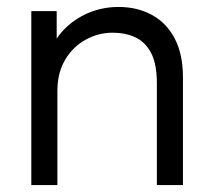

<svg xmlns="http://www.w3.org/2000/svg" viewBox="-20 -532 611 552"><path d="M70 0V-500H143V-355L121 -374Q134 -416 164 -447Q194 -478 234.5 -495Q275 -512 321 -512Q375 -512 417 -489Q459 -466 482.5 -421Q506 -376 506 -309V0H431V-292Q431 -349 414 -380.5Q397 -412 368.5 -425Q340 -438 304 -438Q263 -438 226.5 -418Q190 -398 167.5 -360.5Q145 -323 145 -270V0Z"/></svg>

Font: Fustat
Style: Regular
Weight: 400
Designer: Mohamed Gaber, Khaled Hosny, Laura Garcia Mut
Foundry: Kief Type Foundry, Alif Type Foundry, Hard Type Foundry
Version: Version 1.007